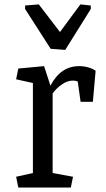

<svg xmlns="http://www.w3.org/2000/svg" viewBox="-20 -835 472 855"><path d="M126.5 -465.3 51.8 -481.9 61.5 -529.8 176.3 -540.5 204.6 -453.6Q228 -497.6 259.5 -519Q291 -540.5 333 -540.5Q353 -540.5 372.3 -535.2Q391.6 -529.8 405.8 -520L393.6 -381.8H338.9L326.2 -472.2Q316.9 -476.1 304.2 -476.1Q279.3 -476.1 254.4 -458.3Q229.5 -440.4 214.4 -418.9V-64.5L305.2 -47.9L295.4 0H61.5L51.8 -47.9L126.5 -64.5ZM91.8 -810.5 152.8 -815.4 247.1 -692.4 337.9 -815.4 384.3 -810.5V-794.9L270.5 -612.8L205.6 -617.7L91.8 -794.9Z"/></svg>

Font: Noticia Text
Style: Regular
Weight: 400
Designer: JM Sole
Foundry: JM Sole
Version: Version 1.003